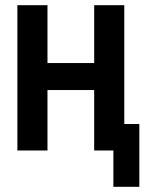

<svg xmlns="http://www.w3.org/2000/svg" viewBox="-20 -580 567 740"><path d="M47 0V-560H163V-337H343V-560H459V-102H517V140H417V0H343V-233H163V0Z"/></svg>

Font: Tektur SemiCondensed Medium
Style: Regular
Weight: 500
Width: 4
Designer: Adam Jagosz
Foundry: Adam Jagosz
Version: Version 1.005;gftools[0.9.30]